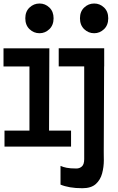

<svg xmlns="http://www.w3.org/2000/svg" viewBox="-34 -814 654 1066"><path d="M129.5 0V-541L240 -546L238 0ZM-14.5 -545.5H238.5V-445H-14.5ZM-9 -89H360.5V0H-9ZM423.5 231Q385.5 231 355 225.8Q324.5 220.5 302 211V107Q316.5 113.5 336 117.5Q355.5 121.5 390.5 121.5Q408 121.5 420.8 110Q433.5 98.5 433.5 69.5V-530L544.5 -546L542 27Q542 39 542.2 51.2Q542.5 63.5 542.5 76Q542.5 113 533 148.8Q523.5 184.5 497.8 207.8Q472 231 423.5 231ZM292 -546H544.5V-445.5H292ZM185.5 -629.5Q153.5 -629.5 130 -652Q106.5 -674.5 106.5 -712.5Q106.5 -750 130 -772.2Q153.5 -794.5 185.5 -794.5Q217 -794.5 240.2 -772.2Q263.5 -750 263.5 -712.5Q263.5 -674.5 240 -652Q216.5 -629.5 185.5 -629.5ZM489 -629.5Q457 -629.5 433.5 -652Q410 -674.5 410 -712.5Q410 -750 433.5 -772.2Q457 -794.5 489 -794.5Q520.5 -794.5 543.8 -772.2Q567 -750 567 -712.5Q567 -674.5 543.5 -652Q520 -629.5 489 -629.5Z"/></svg>

Font: Spline Sans Mono Medium
Style: Regular
Weight: 500
Monospace: yes
Version: Version 1.004